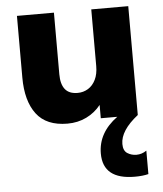

<svg xmlns="http://www.w3.org/2000/svg" viewBox="-53 -520 706 833"><g transform="rotate(-5 300.0 -104.0)"><path d="M51.8 -205.6V-474.1H212.9V-205.6Q212.9 -162.6 230.5 -140.4Q248 -118.2 285.2 -118.2Q310.5 -118.2 331.1 -130.9Q351.6 -143.6 363.5 -168Q375.5 -192.4 375.5 -227.1V-474.1H536.6V0Q459 61 459 119.6Q459 148.9 476.8 160.2Q494.6 171.4 516.1 171.4Q539.6 171.4 560.1 157.2V259.3Q535.2 265.6 501 265.6Q362.3 265.6 362.3 152.8Q362.3 62 447.3 0H375.5V-58.1Q350.1 -25.9 312.7 -7.6Q275.4 10.7 230 10.7Q138.2 10.7 95 -46.4Q51.8 -103.5 51.8 -205.6Z"/></g></svg>

Font: Glacial Indifference
Style: Bold
Weight: 700
Designer: Alfredo Marco Pradil
Foundry: Alfredo Marco Pradil
Version: Version 1.312